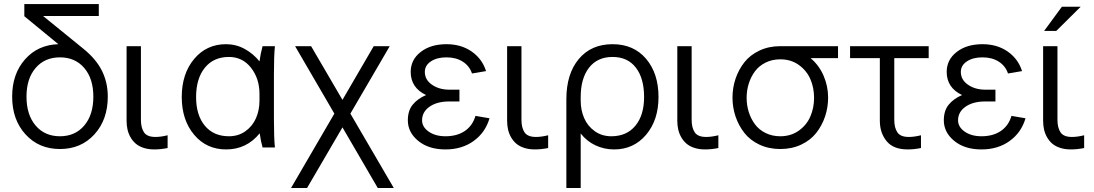

<svg xmlns="http://www.w3.org/2000/svg" viewBox="-20 -728 5403 948"><path d="M512.2 -251Q512.2 -137.2 446.3 -64.7Q380.4 7.8 275.9 7.8Q171.9 7.8 106 -64.5Q40 -136.7 40 -251Q40 -362.8 103.5 -434.8Q167 -506.8 268.1 -509.8L100.1 -647.9V-708H467.8V-648.9H192.9L391.1 -487.8Q454.6 -436.5 483.4 -378.4Q512.2 -320.3 512.2 -251ZM110.8 -251Q110.8 -161.1 155.8 -108.2Q200.7 -55.2 275.9 -55.2Q351.1 -55.2 396 -108.2Q440.9 -161.1 440.9 -251Q440.9 -339.8 396 -392.3Q351.1 -444.8 275.9 -444.8Q200.7 -444.8 155.8 -392.3Q110.8 -339.8 110.8 -251Z M605 -131.8V-500H675.8V-136.2Q675.8 -97.7 690.9 -74.7Q706.1 -51.8 747.6 -51.8Q773.9 -51.8 807.6 -60.1V2.9Q773.9 9.8 741.7 9.8Q712.4 9.8 688.7 2Q665 -5.9 649.7 -19.3Q634.3 -32.7 624 -51Q613.8 -69.3 609.4 -89.4Q605 -109.4 605 -131.8Z M877.4 -249Q877.4 -363.8 938.5 -436.8Q999.5 -509.8 1096.2 -509.8Q1145 -509.8 1187.7 -486.6Q1230.5 -463.4 1261.2 -424.8Q1266.1 -461.9 1276.4 -500H1337.4Q1332.5 -455.1 1332.5 -359.9V-140.1Q1332.5 -44.9 1337.4 0H1276.4Q1268.1 -28.8 1262.2 -69.8Q1197.8 9.8 1096.2 9.8Q999.5 9.8 938.5 -62.7Q877.4 -135.3 877.4 -249ZM1261.2 -231V-264.2Q1261.2 -339.8 1219.5 -393.3Q1177.7 -446.8 1110.4 -446.8Q1034.7 -446.8 991.5 -393.6Q948.2 -340.3 948.2 -249Q948.2 -159.2 991.5 -107.2Q1034.7 -55.2 1110.4 -55.2Q1157.2 -55.2 1192.1 -80.3Q1227.1 -105.5 1244.1 -144.8Q1261.2 -184.1 1261.2 -231Z M1845.2 200.2 1670.9 -99.1 1496.1 200.2H1417L1630.9 -167L1437 -500H1516.1L1670.9 -234.9L1825.2 -500H1904.3L1710 -167L1924.3 200.2Z M2248.5 -227.1H2198.7Q2137.7 -227.1 2100.8 -201.2Q2064 -175.3 2064 -133.8Q2064 -101.1 2096.7 -78.1Q2129.4 -55.2 2179.7 -55.2Q2236.8 -55.2 2275.1 -81.3Q2313.5 -107.4 2327.6 -155.8L2397 -144Q2376.5 -73.7 2318.8 -32Q2261.2 9.8 2179.7 9.8Q2096.2 9.8 2044.9 -32.5Q1993.7 -74.7 1993.7 -133.8Q1993.7 -181.2 2017.1 -210.4Q2040.5 -239.7 2083.5 -258.8Q2007.8 -294.9 2007.8 -373Q2007.8 -433.1 2057.1 -471.4Q2106.4 -509.8 2184.6 -509.8Q2256.8 -509.8 2308.8 -473.6Q2360.8 -437.5 2379.9 -377L2310.5 -365.2Q2297.9 -402.8 2264.6 -423.8Q2231.4 -444.8 2184.6 -444.8Q2137.2 -444.8 2107.4 -424.8Q2077.6 -404.8 2077.6 -373Q2077.6 -334 2113 -309.6Q2148.4 -285.2 2198.7 -285.2H2248.5Z M2483.9 -131.8V-500H2554.7V-136.2Q2554.7 -97.7 2569.8 -74.7Q2585 -51.8 2626.5 -51.8Q2652.8 -51.8 2686.5 -60.1V2.9Q2652.8 9.8 2620.6 9.8Q2591.3 9.8 2567.6 2Q2543.9 -5.9 2528.6 -19.3Q2513.2 -32.7 2502.9 -51Q2492.7 -69.3 2488.3 -89.4Q2483.9 -109.4 2483.9 -131.8Z M2847.2 -249V-231Q2847.2 -184.1 2864.3 -144.8Q2881.3 -105.5 2916.5 -80.3Q2951.7 -55.2 2998.5 -55.2Q3074.2 -55.2 3117.2 -107.2Q3160.2 -159.2 3160.2 -249Q3160.2 -341.3 3119.6 -394Q3079.1 -446.8 3004.4 -446.8Q2929.7 -446.8 2888.4 -393.8Q2847.2 -340.8 2847.2 -249ZM3004.4 -509.8Q3108.9 -509.8 3170.2 -437.5Q3231.4 -365.2 3231.4 -249Q3231.4 -135.3 3170.2 -62.7Q3108.9 9.8 3012.2 9.8Q2962.9 9.8 2919.9 -10.5Q2877 -30.8 2847.2 -68.8V200.2H2776.4V-237.8Q2776.4 -363.3 2837.6 -436.5Q2898.9 -509.8 3004.4 -509.8Z M3324.2 -131.8V-500H3395V-136.2Q3395 -97.7 3410.2 -74.7Q3425.3 -51.8 3466.8 -51.8Q3493.2 -51.8 3526.9 -60.1V2.9Q3493.2 9.8 3460.9 9.8Q3431.6 9.8 3408 2Q3384.3 -5.9 3368.9 -19.3Q3353.5 -32.7 3343.3 -51Q3333 -69.3 3328.6 -89.4Q3324.2 -109.4 3324.2 -131.8Z M3832.5 7.8Q3775.9 7.8 3729.7 -13.9Q3683.6 -35.6 3655.3 -71.8Q3627 -107.9 3611.8 -152.6Q3596.7 -197.3 3596.7 -246.1Q3596.7 -294.9 3611.8 -339.6Q3627 -384.3 3655.3 -420.4Q3683.6 -456.5 3729.7 -478.3Q3775.9 -500 3832.5 -500H4117.7V-440.9H3982.4Q4024.4 -405.3 4046.6 -353.8Q4068.8 -302.2 4068.8 -246.1Q4068.8 -197.3 4053.7 -152.6Q4038.6 -107.9 4010.3 -71.8Q3981.9 -35.6 3935.8 -13.9Q3889.6 7.8 3832.5 7.8ZM3832.5 -55.2Q3885.7 -55.2 3924.6 -83.3Q3963.4 -111.3 3981.4 -153.6Q3999.5 -195.8 3999.5 -245.1Q3999.5 -294.4 3981.4 -336.7Q3963.4 -378.9 3924.6 -407Q3885.7 -435.1 3832.5 -435.1Q3792.5 -435.1 3760 -418.9Q3727.5 -402.8 3707.5 -375.7Q3687.5 -348.6 3677 -315.2Q3666.5 -281.7 3666.5 -245.1Q3666.5 -208.5 3677 -175Q3687.5 -141.6 3707.5 -114.5Q3727.5 -87.4 3760 -71.3Q3792.5 -55.2 3832.5 -55.2Z M4324.2 -131.8V-440.9H4177.2V-500H4565.4V-440.9H4395.5V-136.2Q4395.5 -97.7 4410.6 -74.7Q4425.8 -51.8 4467.3 -51.8Q4493.7 -51.8 4527.3 -60.1V2.9Q4493.7 9.8 4461.4 9.8Q4391.1 9.8 4357.7 -31Q4324.2 -71.8 4324.2 -131.8Z M4895 -227.1H4845.2Q4784.2 -227.1 4747.3 -201.2Q4710.4 -175.3 4710.4 -133.8Q4710.4 -101.1 4743.2 -78.1Q4775.9 -55.2 4826.2 -55.2Q4883.3 -55.2 4921.6 -81.3Q4960 -107.4 4974.1 -155.8L5043.5 -144Q5022.9 -73.7 4965.3 -32Q4907.7 9.8 4826.2 9.8Q4742.7 9.8 4691.4 -32.5Q4640.1 -74.7 4640.1 -133.8Q4640.1 -181.2 4663.6 -210.4Q4687 -239.7 4730 -258.8Q4654.3 -294.9 4654.3 -373Q4654.3 -433.1 4703.6 -471.4Q4752.9 -509.8 4831.1 -509.8Q4903.3 -509.8 4955.3 -473.6Q5007.3 -437.5 5026.4 -377L4957 -365.2Q4944.3 -402.8 4911.1 -423.8Q4877.9 -444.8 4831.1 -444.8Q4783.7 -444.8 4753.9 -424.8Q4724.1 -404.8 4724.1 -373Q4724.1 -334 4759.5 -309.6Q4794.9 -285.2 4845.2 -285.2H4895Z M5130.4 -131.8V-500H5201.2V-136.2Q5201.2 -97.7 5216.3 -74.7Q5231.4 -51.8 5272.9 -51.8Q5299.3 -51.8 5333 -60.1V2.9Q5299.3 9.8 5267.1 9.8Q5237.8 9.8 5214.1 2Q5190.4 -5.9 5175 -19.3Q5159.7 -32.7 5149.4 -51Q5139.2 -69.3 5134.8 -89.4Q5130.4 -109.4 5130.4 -131.8ZM5223.1 -694.8H5315.9L5195.3 -575.2H5135.3Z"/></svg>

Font: LT Superior
Style: Regular
Weight: 400
Designer: Daniel Lyons
Foundry: LyonsType
Version: Version 1.000